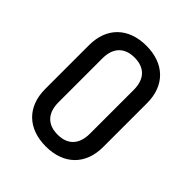

<svg xmlns="http://www.w3.org/2000/svg" viewBox="-206 -871 1011 1011"><g transform="rotate(45 300.0 -365.0)"><path d="M300 10C433 10 516 -70 516 -202V-529C516 -660 433 -740 300 -740C167 -740 84 -660 84 -529V-202C84 -70 167 10 300 10ZM300 -78C225 -78 183 -122 183 -202V-529C183 -608 225 -652 300 -652C375 -652 417 -608 417 -529V-202C417 -122 375 -78 300 -78Z"/></g></svg>

Font: Tekne LDO Medium
Style: Regular
Weight: 500
Monospace: yes
Designer: Alessio Laiso, Mario Rullo, Paolo Rosset
Foundry: Alessio Laiso
Version: Version 1.000;hotconv 1.0.109;makeotfexe 2.5.65596